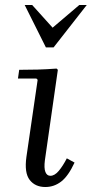

<svg xmlns="http://www.w3.org/2000/svg" viewBox="-20 -740 368 770"><path d="M248 -105 279 -88Q254 -34 225.5 -12Q197 10 162 10Q121 10 99 -18.5Q77 -47 86 -111L131 -420L126 -425H52L57 -460Q96 -460 131.5 -461Q167 -462 207 -465L212 -460L160 -97Q156 -66 162 -50.5Q168 -35 182 -35Q199 -35 215.5 -54.5Q232 -74 248 -105ZM298 -720H328L195 -550H164L79 -720H109L191 -629Z"/></svg>

Font: Brygada 1918
Style: Italic
Weight: 400
Italic angle: -8°
Designer: Mateusz Machalski | Borys Kosmynka | Przemek Hoffer
Foundry: NIEPODLEGLA 2018
Version: Version 3.006